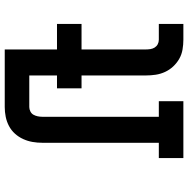

<svg xmlns="http://www.w3.org/2000/svg" viewBox="-12 -762 775 790"><g transform="rotate(-90 375.0 -367.5)"><path d="M119 0V-101H182V-580Q182 -601 185.5 -621Q189 -641 197.5 -659.5Q206 -678 219.5 -693Q233 -708 251 -717.5Q269 -727 289 -731Q309 -735 329 -735H513V-634H329Q320 -634 311 -629.5Q302 -625 297.5 -617Q293 -609 291 -599.5Q289 -590 289 -580V-101H353V0ZM606 0Q586 0 565.5 -3.5Q545 -7 527.5 -17Q510 -27 496 -42Q482 -57 473.5 -75.5Q465 -94 462 -114Q459 -134 459 -155V-419H406V-520H459V-735H566V-520H671V-419H566V-155Q566 -145 567.5 -135.5Q569 -126 574 -118Q579 -110 587.5 -105.5Q596 -101 606 -101H671V0Z"/></g></svg>

Font: Iosevka Etoile
Style: Bold
Weight: 700
Designer: Belleve Invis
Foundry: Belleve Invis
Version: Version 28.1.0; ttfautohint (v1.8.4)